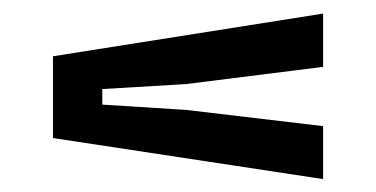

<svg xmlns="http://www.w3.org/2000/svg" viewBox="-20 -526 568 290"><path d="M468 -255.5 60 -317.5V-441L468 -505.5V-425L261 -399L134.5 -391.5V-368L261 -360L468 -335.5Z"/></svg>

Font: Big Shoulders Text Thin SemiBold
Style: Regular
Weight: 600
Version: Version 2.002